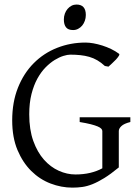

<svg xmlns="http://www.w3.org/2000/svg" viewBox="-20 -819 623 853"><path d="M508.8 -580.1Q512.2 -577.6 507.8 -570.6Q503.4 -563.5 495.4 -554.7Q487.3 -545.9 477.8 -537.4Q468.3 -528.8 461.9 -522.9L445.8 -525.9Q429.7 -541 412.6 -551Q395.5 -561 376.7 -566.4Q357.9 -571.8 336.9 -574Q315.9 -576.2 292 -576.2Q279.8 -576.2 261.5 -570.6Q243.2 -564.9 222.9 -552.5Q202.6 -540 182.6 -519.8Q162.6 -499.5 146.2 -470Q129.9 -440.4 119.9 -401.1Q109.9 -361.8 109.9 -311Q109.9 -243.2 127.9 -192.9Q146 -142.6 175.3 -109.6Q204.6 -76.7 241.2 -60.3Q277.8 -43.9 314.9 -43.9Q350.6 -43.9 380.6 -51Q410.6 -58.1 434.6 -71.3V-236.8Q434.6 -242.2 429.9 -247.3Q425.3 -252.4 413.8 -257.3Q402.3 -262.2 383.1 -267.1Q363.8 -272 334 -276.9V-297.9H559.1V-276.9Q531.2 -270 519.5 -259Q507.8 -248 507.8 -236.8V-75.2Q471.7 -45.4 443.1 -27.8Q414.6 -10.3 390.6 -0.7Q366.7 8.8 345.2 11.7Q323.7 14.6 301.8 14.6Q252.4 14.6 204.6 -3.7Q156.7 -22 118.9 -59.3Q81.1 -96.7 57.6 -152.6Q34.2 -208.5 34.2 -284.2Q34.2 -365.2 59.8 -429.4Q85.4 -493.7 129.9 -538.3Q174.3 -583 233.6 -606.4Q293 -629.9 359.9 -629.9Q376 -629.9 395.3 -626.5Q414.6 -623 434.6 -616.7Q454.6 -610.4 473.9 -601.1Q493.2 -591.8 508.8 -580.1ZM361.3 -752.4Q361.3 -738.8 356.9 -726.6Q352.5 -714.4 345 -705.3Q337.4 -696.3 327.1 -690.9Q316.9 -685.5 304.7 -685.5Q282.7 -685.5 273.2 -697.8Q263.7 -710 263.7 -732.4Q263.7 -746.1 268.1 -758.3Q272.5 -770.5 280.3 -779.5Q288.1 -788.6 298.1 -793.7Q308.1 -798.8 319.8 -798.8Q361.3 -798.8 361.3 -752.4Z"/></svg>

Font: Gentium Plus Phon
Style: Regular
Weight: 400
Designer: J. Victor Gaultney, Annie Olsen, Iska Routamaa, Becca Hirsbrunner
Foundry: SIL International
Version: Version 5.000